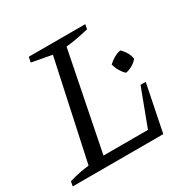

<svg xmlns="http://www.w3.org/2000/svg" viewBox="-152 -791 922 931"><g transform="rotate(-30 309.0 -325.5)"><path d="M527 -262H556L503 0H-4L1 -26Q30 -35 58.5 -40.5Q87 -46 113 -49L232 -601L120 -622L126 -651H442L437 -625Q366 -608 309 -602L200 -55H449ZM495 -348Q482 -360 471.5 -377.5Q461 -395 455 -417Q468 -430 486.5 -441Q505 -452 525 -456Q540 -442 550.5 -424Q561 -406 563 -387Q551 -372 532.5 -361.5Q514 -351 495 -348Z"/></g></svg>

Font: Piazzolla 24pt
Style: Italic
Weight: 400
Italic angle: -11.3°
Designer: Juan Pablo del Peral
Foundry: Huerta Tipografica
Version: Version 2.005